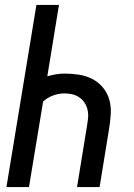

<svg xmlns="http://www.w3.org/2000/svg" viewBox="-20 -755 540 775"><path d="M6 0 127 -735H218L171 -447Q188 -452 205.5 -455Q223 -458 240 -458Q270 -458 299 -453.5Q328 -449 353 -436Q378 -423 396 -401Q414 -379 421.5 -351.5Q429 -324 427 -293.5Q425 -263 420 -233L382 0H291L331 -246Q334 -263 335.5 -279.5Q337 -296 333.5 -311.5Q330 -327 321.5 -340Q313 -353 300 -362Q287 -371 271.5 -374.5Q256 -378 239 -378Q217 -378 194 -369.5Q171 -361 154 -345L97 0Z"/></svg>

Font: Iosevka Term Curly Md Obl
Style: Regular
Weight: 500
Italic angle: -9°
Designer: Belleve Invis
Foundry: Belleve Invis
Version: Version 32.3.0